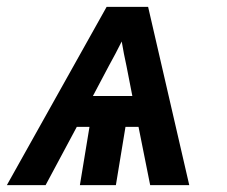

<svg xmlns="http://www.w3.org/2000/svg" viewBox="-42 -540 662 560"><path d="M-22 0 269 -520H390L510 0H396L362 -170H324L296 0H191L219 -170H182L91 0ZM229 -260H344L327 -347Q323 -365 319.5 -383Q316 -401 313 -419Q304 -401 294.5 -383Q285 -365 275 -347Z"/></svg>

Font: Iosevka SS04 Semibold Extended
Style: Italic
Weight: 600
Width: 7
Italic angle: -9°
Monospace: yes
Designer: Belleve Invis
Foundry: Belleve Invis
Version: Version 19.0.0; ttfautohint (v1.8.4)